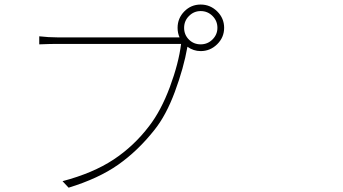

<svg xmlns="http://www.w3.org/2000/svg" viewBox="-20 -828 1540 862"><path d="M956.1 -703.1Q956.1 -734.4 934.1 -756.3Q912.1 -778.3 880.9 -778.3Q850.6 -778.3 828.6 -756.3Q806.6 -734.4 806.6 -703.1Q806.6 -671.9 828.1 -650.4Q849.6 -628.9 880.9 -628.9Q912.1 -628.9 934.1 -650.9Q956.1 -672.9 956.1 -703.1ZM237.3 -660.2H786.1Q777.3 -679.7 777.3 -703.1Q777.3 -746.1 807.6 -776.9Q837.9 -807.6 880.9 -807.6Q923.8 -807.6 955.1 -776.9Q986.3 -746.1 986.3 -703.1Q986.3 -660.2 955.1 -629.4Q923.8 -598.6 880.9 -598.6Q848.6 -598.6 821.3 -618.2V-617.2Q804.7 -522.5 765.1 -416Q725.6 -309.6 672.9 -244.1Q598.6 -150.4 510.3 -88.4Q421.9 -26.4 288.1 14.6L260.7 -14.6Q397.5 -50.8 489.3 -111.3Q581.1 -171.9 649.4 -261.7Q703.1 -331.1 742.7 -437.5Q782.2 -543.9 793 -630.9H236.3Q207 -630.9 156.2 -628.9V-665Q198.2 -660.2 237.3 -660.2Z"/></svg>

Font: Bpmf Zihi Sans ExtraLight
Style: ExtraLight
Weight: 250
Foundry: But Ko
Version: Version 1.320